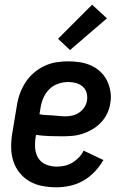

<svg xmlns="http://www.w3.org/2000/svg" viewBox="-20 -789 540 817"><path d="M220 8Q190 8 160.5 2.5Q131 -3 106.5 -17Q82 -31 64 -53Q46 -75 37 -102.5Q28 -130 27.5 -160.5Q27 -191 32 -221L52 -341Q56 -367 65 -391.5Q74 -416 88.5 -438.5Q103 -461 124 -479Q145 -497 169.5 -508.5Q194 -520 219.5 -524Q245 -528 270 -528Q296 -528 321 -524Q346 -520 368 -510Q390 -500 407.5 -483.5Q425 -467 435.5 -445.5Q446 -424 450 -399Q454 -374 449 -348Q446 -327 436 -306Q426 -285 410 -268Q394 -251 373.5 -239Q353 -227 332 -220Q311 -213 289 -211Q267 -209 245 -209Q217 -209 189 -210Q161 -211 133 -215L132 -207Q128 -183 129.5 -159.5Q131 -136 142.5 -117Q154 -98 175.5 -89Q197 -80 221 -80Q237 -80 254 -83.5Q271 -87 286.5 -96Q302 -105 315 -118.5Q328 -132 336 -148L420 -108Q405 -82 383.5 -59Q362 -36 335 -20.5Q308 -5 278.5 1.5Q249 8 220 8ZM258 -294Q273 -294 288.5 -297.5Q304 -301 317 -310Q330 -319 339 -332.5Q348 -346 350 -361Q353 -378 348.5 -394Q344 -410 332 -420.5Q320 -431 304 -435.5Q288 -440 271 -440Q249 -440 227 -432.5Q205 -425 188.5 -408Q172 -391 163.5 -370Q155 -349 152 -327L148 -303Q161 -300 175 -299.5Q189 -299 203 -298Q217 -297 230.5 -295.5Q244 -294 258 -294ZM278 -576 227 -624 372 -769 435 -711Z"/></svg>

Font: Iosevka SS18 Semibold
Style: Italic
Weight: 600
Italic angle: -9°
Monospace: yes
Designer: Belleve Invis
Foundry: Belleve Invis
Version: Version 25.1.1; ttfautohint (v1.8.4)